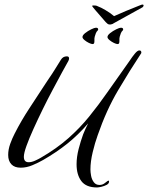

<svg xmlns="http://www.w3.org/2000/svg" viewBox="-20 -735 652 845"><path d="M407 90Q359 90 338 62Q317 34 317 -12Q317 -44 326 -79Q335 -114 346 -144Q351 -157 356.5 -168.5Q362 -180 368 -192Q324 -141 276.5 -103Q229 -65 170 -31Q149 -19 123 -8Q97 3 71 3Q44 3 30 -12Q16 -27 16 -53Q16 -77 25 -102Q34 -127 45 -148Q74 -205 110 -259.5Q146 -314 181 -368Q191 -383 197 -392Q203 -401 209.5 -410.5Q216 -420 225 -435Q231 -444 236.5 -453.5Q242 -463 248 -472Q257 -487 274 -487Q284 -487 284 -478Q284 -473 281 -467Q271 -450 253 -416.5Q235 -383 212.5 -341Q190 -299 168 -254Q146 -209 127 -167Q108 -125 96.5 -93Q85 -61 85 -45Q85 -21 106 -21Q119 -21 134.5 -28Q150 -35 160 -41Q229 -81 280 -126Q331 -171 372 -221.5Q413 -272 452 -328Q491 -384 536 -447Q541 -453 551.5 -469Q562 -485 573.5 -499Q585 -513 593 -513Q602 -513 602 -504Q602 -501 601 -500Q552 -426 500 -338Q448 -250 410 -140Q398 -107 388 -65.5Q378 -24 378 11Q378 23 381 39Q384 55 393 67Q402 79 418 79Q432 79 443 69.5Q454 60 458 60Q460 60 460 64Q460 73 449.5 78.5Q439 84 426.5 87Q414 90 407 90ZM498 -541Q492 -541 481.5 -546Q471 -551 462 -558.5Q453 -566 453 -572Q453 -580 465 -589.5Q477 -599 491.5 -606Q506 -613 512 -613Q522 -613 522 -606Q522 -603 521 -602Q514 -595 512 -589Q510 -583 507 -574Q505 -568 505.5 -554.5Q506 -541 498 -541ZM388 -541Q382 -541 371.5 -546Q361 -551 352 -558.5Q343 -566 343 -572Q343 -580 355 -589.5Q367 -599 381.5 -606Q396 -613 402 -613Q412 -613 412 -606Q412 -603 411 -602Q404 -595 402 -589Q400 -583 397 -574Q395 -568 395.5 -554.5Q396 -541 388 -541ZM464 -627Q457 -627 453 -630.5Q449 -634 445 -638Q434 -650 422.5 -664Q411 -678 399 -691Q395 -696 390 -702Q385 -708 385 -709Q387 -711 392 -711Q396 -711 401 -710.5Q406 -710 411 -707Q423 -703 445 -690Q467 -677 482 -664Q507 -675 535 -687Q563 -699 582 -706Q590 -709 597 -712Q604 -715 607 -715Q612 -715 612 -711Q612 -710 610.5 -706.5Q609 -703 602 -700Q597 -697 579.5 -687.5Q562 -678 541.5 -666.5Q521 -655 503.5 -645.5Q486 -636 481 -633Q476 -629 470 -628Q469 -628 467.5 -627.5Q466 -627 464 -627Z"/></svg>

Font: Caramel
Style: Regular
Weight: 400
Designer: Robert E. Leuschke
Foundry: Robert E. Leuschke
Version: Version 1.010